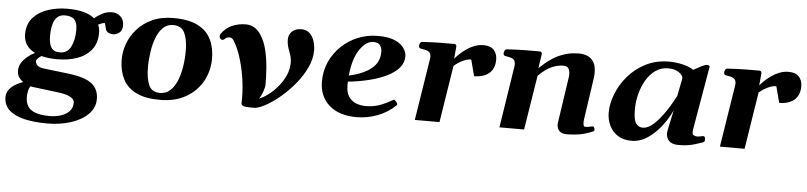

<svg xmlns="http://www.w3.org/2000/svg" viewBox="-45 -731 4961 1181"><g transform="rotate(5 2436.0 -140.0)"><path d="M268.1 218.8Q184.6 218.8 124 203.9Q63.5 189 31 158.2Q-1.5 127.4 -1.5 79.6Q-1.5 53.2 13.9 33Q29.3 12.7 52.7 -1Q76.2 -14.6 99.1 -22.5Q80.6 -35.2 70.8 -51Q61 -66.9 61 -90.8Q61 -116.7 75.7 -139.2Q90.3 -161.6 112.3 -179.2Q134.3 -196.8 155.8 -207Q131.3 -219.2 115.5 -236.1Q99.6 -252.9 92.3 -273.4Q85 -293.9 85 -316.4Q85 -379.9 120.6 -419.2Q156.2 -458.5 212.4 -476.8Q268.6 -495.1 330.1 -495.1Q391.6 -495.1 433.3 -483.4Q475.1 -471.7 499 -450.7Q517.6 -467.8 546.1 -482.7Q574.7 -497.6 606.4 -497.6Q635.7 -497.6 658.2 -478.3Q680.7 -459 680.7 -422.4Q680.7 -392.6 663.1 -377.9Q645.5 -363.3 623.5 -363.3Q607.4 -363.3 594.5 -370.4Q581.5 -377.4 578.1 -389.6Q575.7 -398.9 573.2 -408.2Q570.8 -417.5 568.4 -426.8Q564.9 -428.7 553 -424.8Q541 -420.9 527.3 -414.1Q532.7 -402.3 535.2 -389.9Q537.6 -377.4 537.6 -363.8Q537.6 -300.3 505.1 -259.5Q472.7 -218.8 418 -199.5Q363.3 -180.2 295.4 -180.2Q266.6 -180.2 241.9 -183.1Q217.3 -186 196.8 -191.4Q185.1 -184.1 175.8 -174.8Q166.5 -165.5 166.5 -156.2Q166.5 -143.1 178 -131.3Q189.5 -119.6 217.8 -116.2L366.7 -98.6Q474.6 -85.9 517.1 -51.8Q559.6 -17.6 559.6 42.5Q559.6 97.2 519.5 136.7Q479.5 176.3 413.3 197.5Q347.2 218.8 268.1 218.8ZM307.1 -223.6Q355 -223.6 375.7 -266.6Q396.5 -309.6 396.5 -370.1Q396.5 -413.6 378.7 -433.3Q360.8 -453.1 319.3 -453.1Q288.6 -453.1 271 -435.5Q253.4 -418 246.1 -387.5Q238.8 -356.9 238.8 -317.9Q238.8 -272.9 253.9 -248.3Q269 -223.6 307.1 -223.6ZM280.8 171.9Q314.9 171.9 346.9 162.1Q378.9 152.3 399.4 131.3Q419.9 110.4 419.9 77.1Q419.9 62.5 407.7 51.8Q395.5 41 373.8 33.7Q352.1 26.4 322.3 22.9L169.9 3.9Q163.6 2.9 157.5 2Q151.4 1 146 0Q137.2 11.7 133.3 29.3Q129.4 46.9 129.4 68.8Q129.4 99.1 142.6 122.6Q155.8 146 188.7 158.9Q221.7 171.9 280.8 171.9Z M690.4 -205.6Q689 -257.8 707.3 -309.1Q725.6 -360.4 762.9 -402.3Q800.3 -444.3 856 -469.7Q911.6 -495.1 985.4 -495.1Q1079.1 -495.1 1135.7 -466.6Q1192.4 -438 1218 -386.5Q1243.7 -335 1243.7 -266.6Q1243.7 -191.9 1209 -128.2Q1174.3 -64.5 1107.7 -25.4Q1041 13.7 944.8 13.7Q855 13.7 799.6 -13.7Q744.1 -41 718.3 -90.3Q692.4 -139.6 690.4 -205.6ZM942.9 -28.8Q979.5 -28.8 1005.4 -52.5Q1031.2 -76.2 1047.4 -115.5Q1063.5 -154.8 1071 -203.1Q1078.6 -251.5 1078.6 -300.8Q1078.6 -368.2 1059.3 -410.2Q1040 -452.1 987.3 -452.1Q951.7 -452.1 926.5 -428.2Q901.4 -404.3 885.7 -364.5Q870.1 -324.7 862.8 -275.9Q855.5 -227.1 855.5 -177.7Q855.5 -112.3 873.3 -70.6Q891.1 -28.8 942.9 -28.8Z M1505.9 11.7Q1472.7 11.7 1460.4 6.8Q1448.2 2 1448.2 -10.7Q1448.2 -13.7 1448.5 -18.3Q1448.7 -22.9 1448.7 -29.5Q1448.7 -36.1 1448.7 -44.4Q1448.7 -105.5 1438.2 -170.4Q1427.7 -235.4 1409.2 -293.2Q1390.6 -351.1 1365.7 -390.1Q1361.3 -397 1355.5 -401.6Q1349.6 -406.2 1341.3 -406.2Q1333.5 -406.2 1326.9 -405Q1320.3 -403.8 1310.5 -394Q1303.7 -387.2 1296.4 -387.2Q1291.5 -387.2 1285.2 -392.3Q1278.8 -397.5 1278.8 -409.7Q1278.8 -416 1281.7 -421.9Q1308.1 -460.4 1347.9 -477.8Q1387.7 -495.1 1432.1 -495.1Q1490.7 -495.1 1525.9 -440.9Q1552.2 -400.9 1564.9 -347.4Q1577.6 -293.9 1581.5 -238.3Q1585.4 -182.6 1585.4 -135.7Q1585.4 -120.6 1575.4 -92Q1565.4 -63.5 1551.3 -46.4Q1576.7 -55.7 1606.9 -77.9Q1637.2 -100.1 1664.8 -132.3Q1692.4 -164.6 1710.2 -203.1Q1728 -241.7 1728 -283.2Q1728 -310.1 1720.5 -331.5Q1712.9 -353 1705.3 -375.5Q1697.8 -397.9 1697.8 -426.8Q1697.8 -455.6 1718.8 -475.3Q1739.7 -495.1 1775.9 -495.1Q1807.6 -495.1 1827.1 -476.3Q1846.7 -457.5 1855.7 -429.2Q1864.7 -400.9 1864.7 -371.6Q1864.7 -319.8 1840.6 -267.6Q1816.4 -215.3 1777.6 -167.5Q1738.8 -119.6 1694.3 -81.1Q1649.9 -42.5 1607.9 -18.1Q1565.9 6.3 1536.6 11.2Q1534.7 11.7 1530.8 11.7Q1526.9 11.7 1505.9 11.7Z M2427.2 -385.3Q2427.2 -344.2 2399.9 -312.7Q2372.6 -281.2 2325 -258.3Q2277.3 -235.4 2216.6 -220.5Q2155.8 -205.6 2088.4 -198.7Q2087.9 -193.4 2087.9 -187.5Q2087.9 -181.6 2087.9 -175.8Q2087.9 -130.4 2106.2 -104.7Q2124.5 -79.1 2152.6 -68.8Q2180.7 -58.6 2209.5 -58.6Q2255.4 -58.6 2293.9 -72Q2332.5 -85.4 2374 -109.9Q2376 -110.8 2377.7 -111.8Q2379.4 -112.8 2381.3 -112.8Q2385.3 -112.8 2393.8 -103Q2402.3 -93.3 2402.3 -87.4Q2402.3 -86.9 2402.6 -86.4Q2402.8 -85.9 2402.8 -85.4Q2402.8 -83.5 2401.9 -82.3Q2400.9 -81.1 2399.9 -80.1Q2353 -34.2 2289.8 -10Q2226.6 14.2 2159.7 14.2Q2050.8 14.2 1990 -40.5Q1929.2 -95.2 1929.2 -186Q1929.2 -252 1954.6 -308.1Q1980 -364.3 2024.2 -406.2Q2068.4 -448.2 2126 -471.7Q2183.6 -495.1 2248 -495.1Q2315.4 -495.1 2354.7 -477.3Q2394 -459.5 2410.6 -433.8Q2427.2 -408.2 2427.2 -385.3ZM2223.6 -455.6Q2178.7 -455.6 2139.6 -397.9Q2100.6 -340.3 2090.8 -236.3Q2176.3 -254.9 2226.8 -294.2Q2277.3 -333.5 2277.3 -398.4Q2277.3 -421.4 2266.1 -438.5Q2254.9 -455.6 2223.6 -455.6Z M2727.1 -396Q2738.3 -409.7 2755.9 -426.5Q2773.4 -443.4 2795.9 -459Q2818.4 -474.6 2845 -484.9Q2871.6 -495.1 2900.4 -495.1Q2944.3 -495.1 2964.8 -471.9Q2985.4 -448.7 2985.4 -412.6Q2985.4 -374.5 2969.5 -349.6Q2953.6 -324.7 2925 -312.3Q2896.5 -299.8 2858.9 -299.8L2832.5 -400.4Q2813 -400.4 2793 -392.6Q2772.9 -384.8 2755.9 -373.5Q2738.8 -362.3 2727.1 -352.1L2671.4 0H2519L2579.1 -379.9Q2580.6 -388.2 2580.6 -394Q2580.6 -416.5 2568.6 -425Q2556.6 -433.6 2541 -435.8Q2525.4 -438 2514.6 -440.9Q2505.4 -445.3 2505.4 -455.6Q2505.4 -465.3 2510 -473.4Q2514.6 -481.4 2520.5 -481.9Q2588.9 -486.3 2640.6 -486.6Q2692.4 -486.8 2721.7 -486.8Q2725.6 -486.8 2729.7 -483.9Q2733.9 -481 2733.9 -472.2Q2733.9 -472.2 2732.4 -453.9Q2731 -435.5 2727.1 -396Z M3593.3 -351.1 3555.7 -95.2Q3554.2 -84.5 3554.2 -75.7Q3554.2 -61 3557.9 -54.9Q3561.5 -48.8 3567.9 -48.8Q3574.7 -48.8 3586.9 -50.8Q3599.1 -52.7 3608.4 -55.2Q3616.7 -57.6 3620.8 -51Q3625 -44.4 3625 -37.1Q3625 -28.3 3621.1 -26.4Q3601.6 -17.1 3564 -6.3Q3526.4 4.4 3466.8 6.3Q3436.5 7.3 3421.4 -1.7Q3406.2 -10.7 3401.4 -24.2Q3396.5 -37.6 3396.5 -49.3Q3396.5 -57.6 3397.7 -63.5Q3398.9 -69.3 3398.9 -69.3L3439.5 -342.3Q3440.4 -347.7 3440.7 -353Q3440.9 -358.4 3440.9 -363.3Q3440.9 -385.3 3432.1 -398.7Q3423.3 -412.1 3402.3 -412.1Q3368.7 -412.1 3339.4 -400.4Q3310.1 -388.7 3286.9 -371.1Q3263.7 -353.5 3247.6 -336.4L3193.8 0H3041.5L3100.6 -379.9Q3101.6 -383.8 3101.6 -387.2Q3101.6 -390.6 3101.6 -393.6Q3101.6 -416.5 3089.8 -425Q3078.1 -433.6 3062.7 -435.8Q3047.4 -438 3036.6 -440.9Q3031.7 -443.4 3029.3 -447.3Q3026.9 -451.2 3027.8 -460.4Q3028.8 -466.3 3032.7 -473.9Q3036.6 -481.4 3042.5 -481.9Q3110.8 -486.3 3165.5 -486.6Q3220.2 -486.8 3249.5 -486.8Q3253.4 -486.8 3258.3 -482.9Q3263.2 -479 3261.2 -467.3L3248.5 -383.3Q3260.3 -393.6 3280.5 -412.1Q3300.8 -430.7 3330.8 -449.7Q3360.8 -468.8 3400.6 -481.9Q3440.4 -495.1 3490.7 -495.1Q3518.6 -495.1 3542.5 -485.1Q3566.4 -475.1 3581.1 -451.2Q3595.7 -427.2 3595.7 -385.3Q3595.7 -377.4 3595 -368.9Q3594.2 -360.4 3593.3 -351.1Z M3859.9 11.7Q3809.1 12.2 3774.2 -9.5Q3739.3 -31.2 3721.2 -68.4Q3703.1 -105.5 3703.1 -149.4Q3703.1 -203.6 3726.3 -263.7Q3749.5 -323.7 3793.9 -376Q3838.4 -428.2 3902.1 -460.9Q3965.8 -493.7 4046.9 -493.7Q4090.3 -493.7 4132.3 -483.4Q4174.3 -473.1 4197.8 -456.1Q4227.5 -473.1 4248.5 -483.4Q4269.5 -493.7 4279.8 -493.7Q4286.6 -493.7 4291.7 -491.5Q4296.9 -489.3 4296.9 -483.4L4229.5 -92.3Q4228 -80.1 4228 -71.8Q4228 -58.1 4239 -54Q4250 -49.8 4256.3 -49.8Q4267.6 -49.8 4280 -52.7Q4292.5 -55.7 4294.4 -55.7Q4301.8 -55.7 4304.9 -50Q4308.1 -44.4 4308.1 -37.6Q4308.1 -25.4 4303.2 -21.5Q4298.3 -17.6 4295.9 -16.6Q4286.1 -13.2 4245.6 -0.5Q4205.1 12.2 4148.4 12.2Q4107.4 12.2 4089.4 -6.8Q4071.3 -25.9 4071.3 -54.2Q4071.3 -59.6 4075.2 -78.9Q4079.1 -98.1 4084.2 -122.3Q4089.4 -146.5 4094 -167.5Q4098.6 -188.5 4100.1 -197.3Q4087.9 -169.4 4065.2 -134Q4042.5 -98.6 4011.2 -65.7Q3980 -32.7 3941.7 -10.7Q3903.3 11.2 3859.9 11.7ZM3918.9 -74.7Q3943.4 -74.7 3968.3 -92Q3993.2 -109.4 4016.4 -136.7Q4039.6 -164.1 4059.3 -193.8Q4079.1 -223.6 4093.3 -249Q4107.4 -274.4 4114.3 -287.6L4136.2 -397.9Q4136.2 -417 4110.6 -434.6Q4085 -452.1 4044.4 -452.1Q4000.5 -452.1 3966.3 -428Q3932.1 -403.8 3908.9 -364Q3885.7 -324.2 3873.8 -277.1Q3861.8 -230 3861.8 -184.1Q3861.8 -118.2 3877.7 -96.4Q3893.6 -74.7 3918.9 -74.7Z M4610.8 -396Q4622.1 -409.7 4639.6 -426.5Q4657.2 -443.4 4679.7 -459Q4702.1 -474.6 4728.8 -484.9Q4755.4 -495.1 4784.2 -495.1Q4828.1 -495.1 4848.6 -471.9Q4869.1 -448.7 4869.1 -412.6Q4869.1 -374.5 4853.3 -349.6Q4837.4 -324.7 4808.8 -312.3Q4780.3 -299.8 4742.7 -299.8L4716.3 -400.4Q4696.8 -400.4 4676.8 -392.6Q4656.7 -384.8 4639.6 -373.5Q4622.6 -362.3 4610.8 -352.1L4555.2 0H4402.8L4462.9 -379.9Q4464.4 -388.2 4464.4 -394Q4464.4 -416.5 4452.4 -425Q4440.4 -433.6 4424.8 -435.8Q4409.2 -438 4398.4 -440.9Q4389.2 -445.3 4389.2 -455.6Q4389.2 -465.3 4393.8 -473.4Q4398.4 -481.4 4404.3 -481.9Q4472.7 -486.3 4524.4 -486.6Q4576.2 -486.8 4605.5 -486.8Q4609.4 -486.8 4613.5 -483.9Q4617.7 -481 4617.7 -472.2Q4617.7 -472.2 4616.2 -453.9Q4614.7 -435.5 4610.8 -396Z"/></g></svg>

Font: Gelasio
Style: Italic
Weight: 400
Italic angle: -8.5°
Designer: Eben Sorkin
Foundry: Eben Sorkin
Version: Version 1.008